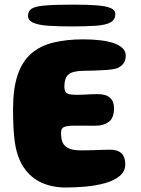

<svg xmlns="http://www.w3.org/2000/svg" viewBox="-20 -801 620 846"><path d="M269.4 25.2Q210.5 25.2 162.9 3.8Q115.2 -17.8 84.7 -63.1Q54.1 -108.4 44.5 -180.1Q42.6 -195.4 41.3 -211.7Q40 -228 39.1 -245.6Q38.2 -263.2 37.9 -281.7Q37.5 -300.1 37.5 -319.9Q37.5 -410.8 57.7 -470.5Q77.9 -530.2 117.2 -564.6Q156.6 -599 214.6 -613.3Q272.5 -627.6 347.5 -627.6Q385.6 -627.6 419.4 -623.8Q453.2 -620 479 -611.6Q504.8 -603.1 519.4 -589.3Q534.1 -575.5 534.1 -555.4Q534.1 -532 521.1 -517.7Q508 -503.4 488.6 -498.1Q472.5 -494.4 448.1 -492.6Q423.8 -490.8 397.3 -490.1Q370.9 -489.4 347.8 -489Q323.1 -488.6 306.8 -484.6Q290.5 -480.6 281.1 -472.2Q271.6 -463.8 267.6 -450.3Q263.6 -436.9 263.6 -418.5Q263.6 -406.5 267.2 -398.6Q270.9 -390.6 282.3 -386.9Q293.8 -383.2 316.9 -383.2Q328.2 -383.2 340.4 -383.6Q352.6 -384 364.9 -384.8Q377.1 -385.5 388.9 -385.9Q400.6 -386.2 410.8 -386.2Q447.6 -386.2 465 -370.1Q482.4 -354 482.4 -324.8Q482.4 -280.8 459.1 -263.9Q435.8 -247.1 403 -247.1Q390.6 -247.1 378.1 -247.1Q365.6 -247.1 353.6 -247.2Q341.6 -247.4 330.6 -247.4Q319.6 -247.4 310.8 -247.4Q285.4 -247.4 271.9 -244.3Q258.4 -241.2 253.6 -234.5Q248.9 -227.8 248.9 -215.9Q248.9 -200.2 251.4 -187.7Q253.9 -175.1 259.9 -165.9Q265.9 -156.8 276.2 -150.6Q286.5 -144.5 301.8 -141.4Q317.1 -138.4 338.8 -138.4Q362 -138.4 385.9 -139.2Q409.8 -140 430.8 -140.7Q451.8 -141.4 465.2 -141.4Q499.1 -141.4 515.6 -124.9Q532 -108.4 532 -78.1Q532 -45.8 507.1 -25.3Q482.2 -4.9 442.5 6.1Q402.8 17.1 356.9 21.2Q311 25.2 269.4 25.2ZM295 -684.6Q238.1 -684.6 194.9 -687.4Q151.8 -690.2 127.6 -700.3Q103.5 -710.4 103.5 -732Q103.5 -752.1 119.3 -762.6Q135.1 -773.1 179 -776.9Q222.9 -780.6 307.4 -780.6Q368.1 -780.6 408.1 -777.3Q448.1 -774 468.1 -765.2Q488 -756.5 488 -739.4Q488 -713.6 466.4 -702Q444.9 -690.4 402.1 -687.5Q359.4 -684.6 295 -684.6Z"/></svg>

Font: Gluten Thin
Style: Regular
Weight: 100
Designer: Tyler Finck
Foundry: Etcetera Type Company
Version: Version 1.300